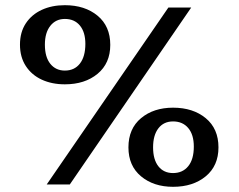

<svg xmlns="http://www.w3.org/2000/svg" viewBox="-20 -711 920 740"><path d="M160 0 629 -682H717L249 0ZM230 -386Q180 -386 141 -404Q102 -422 79.5 -456.5Q57 -491 57 -539Q57 -587 79.5 -621Q102 -655 141 -673Q180 -691 230 -691Q307 -691 356 -650.5Q405 -610 405 -538Q405 -467 356 -426.5Q307 -386 230 -386ZM230 -439Q267 -439 288 -466Q309 -493 309 -542Q309 -587 288 -612.5Q267 -638 230 -638Q195 -638 174 -611.5Q153 -585 153 -539Q153 -491 174 -465Q195 -439 230 -439ZM647 9Q572 9 523.5 -31.5Q475 -72 475 -143Q475 -215 523.5 -255.5Q572 -296 647 -296Q724 -296 773 -255.5Q822 -215 822 -143Q822 -72 773 -31.5Q724 9 647 9ZM647 -44Q684 -44 705.5 -70.5Q727 -97 727 -146Q727 -192 705.5 -217.5Q684 -243 647 -243Q611 -243 590.5 -216.5Q570 -190 570 -143Q570 -96 590.5 -70Q611 -44 647 -44Z"/></svg>

Font: Montagu Slab Medium
Style: Regular
Weight: 500
Version: Version 1.000